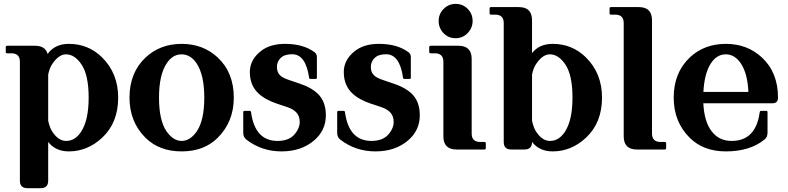

<svg xmlns="http://www.w3.org/2000/svg" viewBox="-20 -774 4077 994"><path d="M336.4 9.8Q267.6 9.8 229.5 -39.1V161.6Q229.5 200.2 190.4 200.2H122.1Q83 200.2 83 161.6V-454.1Q83 -498 39.1 -498H17.1Q9.8 -498 9.8 -505.4V-529.8Q9.8 -537.1 17.1 -537.1H161.1Q214.8 -537.1 226.6 -494.6Q263.7 -546.9 336.4 -546.9Q437 -546.9 508.3 -477.1Q591.8 -394.5 591.8 -268.6Q591.8 -138.2 508.3 -60.5Q432.6 9.8 336.4 9.8ZM321.8 -492.7Q283.7 -492.7 250 -441.9Q236.8 -422.4 229.5 -388.2V-148.9Q237.3 -112.3 251.5 -91.3Q282.7 -44.4 322.3 -44.4Q368.7 -44.4 399.4 -91.3Q439 -150.9 439 -268.6Q439 -386.7 400.9 -441.9Q365.7 -492.7 321.8 -492.7Z M920.4 -44.4Q964.8 -44.4 999.5 -95.2Q1037.6 -152.8 1037.6 -268.6Q1037.6 -385.7 998 -445.8Q965.8 -492.7 919.9 -492.7Q873.5 -492.7 842.8 -445.8Q803.2 -386.2 803.2 -268.6Q803.2 -152.3 841.3 -95.2Q876.5 -44.4 920.4 -44.4ZM920.4 9.8Q805.2 9.8 733.9 -60.1Q650.4 -142.6 650.4 -268.6Q650.4 -397.9 733.9 -476.6Q809.6 -546.9 920.4 -546.9Q1031.2 -546.9 1106.9 -476.6Q1190.4 -398.4 1190.4 -268.6Q1190.4 -143.6 1106.9 -60.5Q1036.6 9.8 920.4 9.8Z M1437.5 9.8Q1335 9.8 1255.9 -50.8Q1239.3 -63.5 1239.3 -86.9V-192.9Q1239.3 -200.2 1246.6 -200.2H1272.5Q1278.8 -200.2 1279.8 -192.9Q1299.8 -44.4 1417 -44.4Q1477.1 -44.4 1506.8 -80.6Q1531.7 -110.8 1531.7 -142.3Q1531.7 -173.8 1513.7 -192.4Q1497.1 -209.5 1469.2 -218.8L1416.5 -236.3Q1353.5 -257.3 1318.4 -290Q1273.4 -331.5 1273.4 -401.4Q1273.4 -464.8 1331.5 -510.3Q1378.4 -546.9 1455.6 -546.9Q1550.8 -546.9 1608.9 -503.4Q1620.6 -494.6 1620.6 -478V-372.6Q1620.6 -365.2 1615.2 -365.2H1587.4Q1581.1 -365.2 1580.1 -372.6Q1563 -493.2 1492.2 -493.2Q1453.1 -493.2 1433.3 -474.1Q1413.6 -455.1 1413.6 -427.2Q1413.6 -399.4 1430.7 -383.3Q1443.4 -371.1 1473.6 -360.8L1539.1 -338.4Q1594.7 -319.3 1627.4 -286.6Q1667 -246.6 1667 -177.2Q1667 -98.1 1605 -45.9Q1538.6 9.8 1437.5 9.8Z M1923.8 9.8Q1821.3 9.8 1742.2 -50.8Q1725.6 -63.5 1725.6 -86.9V-192.9Q1725.6 -200.2 1732.9 -200.2H1758.8Q1765.1 -200.2 1766.1 -192.9Q1786.1 -44.4 1903.3 -44.4Q1963.4 -44.4 1993.2 -80.6Q2018.1 -110.8 2018.1 -142.3Q2018.1 -173.8 2000 -192.4Q1983.4 -209.5 1955.6 -218.8L1902.8 -236.3Q1839.8 -257.3 1804.7 -290Q1759.8 -331.5 1759.8 -401.4Q1759.8 -464.8 1817.9 -510.3Q1864.7 -546.9 1941.9 -546.9Q2037.1 -546.9 2095.2 -503.4Q2106.9 -494.6 2106.9 -478V-372.6Q2106.9 -365.2 2101.6 -365.2H2073.7Q2067.4 -365.2 2066.4 -372.6Q2049.3 -493.2 1978.5 -493.2Q1939.5 -493.2 1919.7 -474.1Q1899.9 -455.1 1899.9 -427.2Q1899.9 -399.4 1917 -383.3Q1929.7 -371.1 1960 -360.8L2025.4 -338.4Q2081.1 -319.3 2113.8 -286.6Q2153.3 -246.6 2153.3 -177.2Q2153.3 -98.1 2091.3 -45.9Q2024.9 9.8 1923.8 9.8Z M2338.9 -753.9Q2376 -753.9 2401.4 -728Q2426.8 -702.1 2426.8 -665.5Q2426.8 -629.4 2400.9 -602.5Q2375.5 -576.2 2338.9 -576.2Q2301.3 -576.2 2276.1 -602.5Q2251 -628.9 2251 -665Q2251 -702.1 2276.4 -727.5Q2302.2 -753.9 2338.9 -753.9ZM2343.8 0Q2275.4 0 2275.4 -68.4V-454.1Q2275.4 -498 2231.4 -498H2209.5Q2202.1 -498 2202.1 -505.4V-529.8Q2202.1 -537.1 2209.5 -537.1H2353.5Q2421.9 -537.1 2421.9 -468.8V-83Q2421.9 -39.1 2465.8 -39.1H2487.8Q2495.1 -39.1 2495.1 -31.7V-7.3Q2495.1 0 2487.8 0Z M2627 0Q2587.9 0 2587.9 -38.6V-654.3Q2587.9 -698.2 2543.9 -698.2H2522Q2514.6 -698.2 2514.6 -705.6V-730Q2514.6 -737.3 2522 -737.3H2666Q2734.4 -737.3 2734.4 -668.9V-499Q2771.5 -546.9 2841.3 -546.9Q2941.9 -546.9 3013.2 -477.1Q3096.7 -394.5 3096.7 -268.6Q3096.7 -138.2 3013.2 -60.5Q2937.5 9.8 2841.3 9.8Q2772.5 9.8 2734.4 -39.1Q2734.4 0 2695.3 0ZM2826.7 -492.7Q2788.6 -492.7 2754.9 -441.9Q2741.7 -422.4 2734.4 -388.2V-148.9Q2742.2 -112.3 2756.3 -91.3Q2787.6 -44.4 2827.1 -44.4Q2873.5 -44.4 2904.3 -91.3Q2943.8 -150.9 2943.8 -268.6Q2943.8 -386.7 2905.8 -441.9Q2870.6 -492.7 2826.7 -492.7Z M3277.3 0Q3209 0 3209 -68.4V-654.3Q3209 -698.2 3165 -698.2H3143.1Q3135.7 -698.2 3135.7 -705.6V-730Q3135.7 -737.3 3143.1 -737.3H3287.1Q3355.5 -737.3 3355.5 -668.9V-83Q3355.5 -39.1 3399.4 -39.1H3421.4Q3428.7 -39.1 3428.7 -31.7V-7.3Q3428.7 0 3421.4 0Z M3737.8 9.8Q3622.6 9.8 3551.3 -60.1Q3467.8 -142.6 3467.8 -268.6Q3467.8 -397.9 3551.3 -476.6Q3626 -546.9 3737.8 -546.9Q3848.6 -546.9 3924.3 -476.6Q4007.8 -399.4 4007.8 -268.6Q4007.8 -239.3 3978.5 -239.3H3621.1Q3626 -144.5 3663.6 -95.2Q3701.7 -44.4 3767.6 -44.4Q3893.1 -44.4 3913.1 -192.9Q3914.1 -200.2 3920.4 -200.2H3946.3Q3953.6 -200.2 3953.6 -192.9V-86.9Q3953.6 -63.5 3937 -50.8Q3861.3 9.8 3737.8 9.8ZM3621.6 -297.9H3854.5Q3850.1 -394 3815.4 -445.8Q3783.7 -492.7 3737.3 -492.7Q3690.9 -492.7 3660.2 -445.8Q3626.5 -394 3621.6 -297.9Z"/></svg>

Font: Simply Serif
Style: Bold
Weight: 700
Designer: Wojciech Kalinowski "wmk69" (wmk69@o2.pl)
Foundry: Wojciech Kalinowski "wmk69" (wmk69@o2.pl)
Version: Version 1.0.0; 2022-02-18